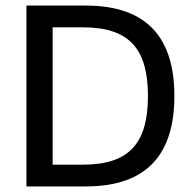

<svg xmlns="http://www.w3.org/2000/svg" viewBox="-20 -670 682 690"><path d="M287.5 0C511.7 0 606.7 -119.2 606.7 -325C606.7 -530.8 511.7 -650 287.5 -650H75V0ZM169.2 -571.7H279.2C447.5 -571.7 511.7 -490.8 511.7 -325C511.7 -159.2 447.5 -78.3 279.2 -78.3H169.2Z"/></svg>

Font: Familjen Grotesk
Style: Regular
Weight: 400
Designer: Anders Wikstroem, Jonas Baeckman, Matilda Gysing, Kristian Moeller
Foundry: Familjen STHLM AB
Version: Version 2.000